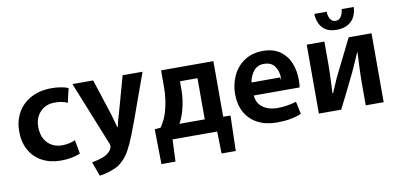

<svg xmlns="http://www.w3.org/2000/svg" viewBox="-80 -966 2964 1424"><g transform="rotate(-10 1401.5 -253.5)"><path d="M452 12Q429 23 390 31Q351 39 306 39Q225 39 164 6Q103 -27 70 -87Q37 -147 37 -228Q37 -305 71.5 -367.5Q106 -430 172.5 -466Q239 -502 329 -502Q365 -502 398 -496.5Q431 -491 454 -481L429 -374Q391 -393 333 -393Q266 -393 224 -349Q182 -305 182 -237Q182 -159 224.5 -115Q267 -71 334 -71Q387 -71 433 -92Z M731 -234Q735 -222 750 -167L759 -135H764Q772 -182 790 -235L865 -505H1015L889 -155Q852 -54 827.5 0.5Q803 55 781 85.5Q759 116 728 142Q703 162 655 178.5Q607 195 569 199L530 92Q581 83 617.5 68.5Q654 54 675 25Q679 19 682 10.5Q685 2 685 -4Q685 -12 678 -30L487 -505H643Z M1546 -491V-73L1601 -71L1594 194H1487L1483 28H1147L1140 194H1034L1030 -69L1075 -73Q1112 -129 1126 -180Q1152 -267 1152 -363V-491ZM1276 -318Q1276 -248 1254 -167Q1240 -117 1217 -77H1408V-387H1276Z M1797 -188Q1801 -129 1845 -97.5Q1889 -66 1953 -66Q2026 -66 2097 -88Q2104 -60 2117 6Q2043 39 1932 39Q1849 39 1788 7Q1727 -25 1694.5 -84Q1662 -143 1662 -222Q1662 -294 1691.5 -358.5Q1721 -423 1779.5 -462.5Q1838 -502 1920 -502Q1999 -502 2050 -465Q2101 -428 2123.5 -370Q2146 -312 2146 -247Q2146 -210 2142 -188ZM2013 -286Q2013 -276 2017 -264L2018 -283Q2018 -331 1992.5 -368.5Q1967 -406 1911 -406Q1860 -406 1832 -369Q1804 -332 1797 -286Z M2437 -706Q2438 -671 2452 -649.5Q2466 -628 2491 -628Q2517 -628 2531.5 -649Q2546 -670 2550 -706H2641Q2637 -635 2596.5 -598Q2556 -561 2488 -561Q2419 -561 2383 -599.5Q2347 -638 2344 -706ZM2382 -315Q2382 -251 2376 -131L2374 -103H2379L2398 -147Q2424 -210 2447 -254L2565 -491H2737V28H2602V-149Q2602 -190 2606 -284Q2607 -298 2608 -318.5Q2609 -339 2610 -370H2607Q2573 -290 2543 -225L2523 -185Q2464 -63 2417 28H2249V-491H2382Z"/></g></svg>

Font: LINE Seed Sans KR Bold
Style: Regular
Weight: 700
Designer: LINE BX Design & Sandoll Inc & Dalton Maag Ltd
Foundry: Sandoll Inc.
Version: Version 1.000